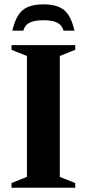

<svg xmlns="http://www.w3.org/2000/svg" viewBox="-20 -882 408 902"><path d="M333.5 -22V0H34V-22L106.5 -51V-619L34 -648V-670H333.5V-648L261 -619V-51ZM184 -787Q143 -787 120 -776Q97 -765 89.5 -738H38Q54.5 -808.5 87.2 -835Q120 -861.5 184 -861.5Q248 -861.5 280.8 -835Q313.5 -808.5 330 -738H278.5Q271 -765 248 -776Q225 -787 184 -787Z"/></svg>

Font: Newsreader Text
Style: Bold
Weight: 700
Designer: Hugues Gentile
Foundry: Production Type
Version: Version 1.001